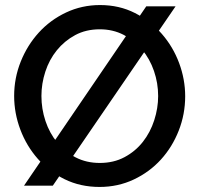

<svg xmlns="http://www.w3.org/2000/svg" viewBox="-20 -735 790 760"><path d="M374 5Q298 5 236 -25.5Q174 -56 129.5 -106.5Q85 -157 60.5 -222Q36 -287 36 -355Q36 -426 62 -491Q88 -556 133.5 -606Q179 -656 241.5 -685.5Q304 -715 376 -715Q452 -715 514 -683.5Q576 -652 620.5 -601Q665 -550 689 -485.5Q713 -421 713 -354Q713 -283 687.5 -218Q662 -153 617 -103.5Q572 -54 509.5 -24.5Q447 5 374 5ZM144 -355Q144 -304 160 -256Q176 -208 206.5 -171Q237 -134 279.5 -112Q322 -90 375 -90Q430 -90 473 -113Q516 -136 545.5 -173.5Q575 -211 590.5 -259Q606 -307 606 -355Q606 -406 589.5 -454Q573 -502 542.5 -538.5Q512 -575 469.5 -597Q427 -619 375 -619Q320 -619 277.5 -596Q235 -573 205 -536Q175 -499 159.5 -451.5Q144 -404 144 -355ZM675 -710 189 0H75L559 -710Z"/></svg>

Font: Rising Sun Medium
Style: Regular
Weight: 500
Designer: Matt McInerney, Pablo Impallari, Rodrigo Fuenzalida (Raleway font), Stephen Hutchings (Greek), Cristiano Sobral (main ch
Foundry: The Rising Sun Project Authors
Version: Version 4.327; ttfautohint (v1.8.4.7-5d5b-dirty)